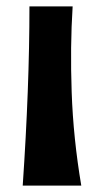

<svg xmlns="http://www.w3.org/2000/svg" viewBox="-20 -578 322 600"><path d="M51 2Q72 -306 72 -558H207Q199 -433 204 -289.5Q209 -146 234 2Z"/></svg>

Font: OpenDyslexic
Style: Bold
Weight: 800
Designer: Abbie Gonzalez
Version: Version 0.920;hotconv 1.0.109;makeotfexe 2.5.65596